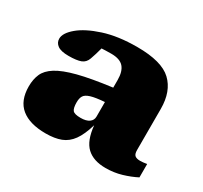

<svg xmlns="http://www.w3.org/2000/svg" viewBox="-119 -700 928 878"><g transform="rotate(30 345.0 -261.0)"><path d="M681.5 -25.5Q648.5 -8.5 609 3.2Q569.5 15 525 15Q461 15 425.8 -18Q390.5 -51 383 -128.5Q366.5 -72.5 344 -41.2Q321.5 -10 288.8 2.5Q256 15 209 15Q124.5 15 79.8 -21.5Q35 -58 35 -133.5Q35 -170.5 47.5 -199.2Q60 -228 95.2 -250.2Q130.5 -272.5 197.2 -289.8Q264 -307 372.5 -321V-361Q372.5 -406.5 352.8 -428.8Q333 -451 287.5 -451Q270 -451 257.8 -450.5Q245.5 -450 236.5 -449.5Q227.5 -414.5 217 -385.5Q208.5 -361 186.8 -352.8Q165 -344.5 122 -344.5Q82.5 -344.5 64.5 -357.5Q46.5 -370.5 46.5 -392Q46.5 -421.5 86.5 -455.2Q126.5 -489 200.5 -513Q274.5 -537 375.5 -537Q505 -537 557.2 -487.5Q609.5 -438 609.5 -345.5V-128.5Q609.5 -107 618.5 -99.8Q627.5 -92.5 646 -92.5Q659 -92.5 681.5 -96ZM261 -180Q261 -149 270 -137.8Q279 -126.5 312 -126.5Q341.5 -126.5 357 -137.8Q372.5 -149 372.5 -168V-245Q324.5 -241.5 300.5 -234Q276.5 -226.5 268.8 -213.8Q261 -201 261 -180Z"/></g></svg>

Font: Newsreader Caption ExtraBold
Style: Regular
Weight: 800
Designer: Hugues Gentile
Foundry: Production Type
Version: Version 1.001